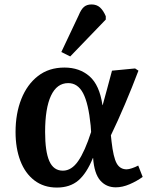

<svg xmlns="http://www.w3.org/2000/svg" viewBox="-20 -829 689 864"><path d="M236 15Q177 15 135 -17Q93 -49 71.5 -105.5Q50 -162 50 -235Q50 -318 76 -383.5Q102 -449 151 -487Q200 -525 270 -525Q338 -525 383 -485.5Q428 -446 441 -356H442Q451 -389 462 -429Q473 -469 484 -511L588 -521L603 -511Q575 -437 542.5 -360.5Q510 -284 479 -220L482 -192Q490 -121 505 -94Q520 -67 550 -67Q559 -67 574 -72Q589 -77 602 -84L622 -33Q596 -14 563.5 0Q531 14 501 14Q458 14 431 -17Q404 -48 399 -118H398Q370 -49 332.5 -17Q295 15 236 15ZM263 -61Q302 -61 332 -104.5Q362 -148 390 -235L388 -264Q378 -364 354 -409.5Q330 -455 287 -455Q236 -455 209.5 -398.5Q183 -342 183 -235Q183 -147 202 -104Q221 -61 263 -61ZM296 -575 256 -595 334 -760Q345 -787 358 -798Q371 -809 392 -809Q415 -809 430 -795.5Q445 -782 456 -756V-741Z"/></svg>

Font: Literata 12pt SemiBold
Style: Italic
Weight: 600
Italic angle: -2°
Designer: Latin by Veronika Burian and Jose Scaglione. Greek by Irene Vlachou. Cyrillic by Vera Evstafieva
Foundry: TypeTogether
Version: Version 3.002